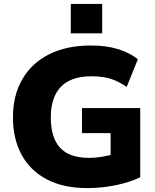

<svg xmlns="http://www.w3.org/2000/svg" viewBox="-20 -948 790 979"><path d="M425 11Q302 11 217.5 -34Q133 -79 89.5 -160Q46 -241 46 -349Q46 -461 93.5 -543.5Q141 -626 230 -671Q319 -716 444 -716Q521 -716 580.5 -698Q640 -680 683 -646L626 -505Q595 -526 567.5 -537.5Q540 -549 511.5 -554Q483 -559 446 -559Q342 -559 290.5 -505.5Q239 -452 239 -349Q239 -247 286 -195Q333 -143 435 -143Q466 -143 502.5 -149Q539 -155 577 -167L544 -101V-269H398V-397H695V-44Q638 -17 567.5 -3Q497 11 425 11ZM341 -778V-928H501V-778Z"/></svg>

Font: Mulish ExtraLight Black
Style: Regular
Weight: 900
Version: Version 3.603